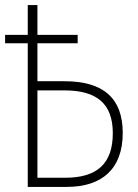

<svg xmlns="http://www.w3.org/2000/svg" viewBox="-20 -734 540 754"><path d="M89 0H242C381 0 462 -71 462 -212C462 -350 384 -415 233 -415H127V-564H285V-597H127V-714H89V-597H0V-564H89ZM127 -36V-379H233C359 -379 423 -328 423 -211C423 -89 359 -36 236 -36Z"/></svg>

Font: Noto Sans Mono ExtraCondensed ExtraLight
Style: Regular
Weight: 200
Width: 2
Designer: Monotype Design Team
Foundry: Monotype Imaging Inc.
Version: Version 2.014